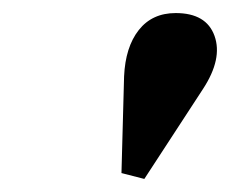

<svg xmlns="http://www.w3.org/2000/svg" viewBox="-20 -744 352 294"><path d="M166 -479 170 -627Q172 -672 192.5 -698Q213 -724 249 -724Q296 -724 308.5 -689Q321 -654 291 -608L201 -470Z"/></svg>

Font: Baskervville
Style: Bold Italic
Weight: 700
Italic angle: -18°
Version: Version 1.100